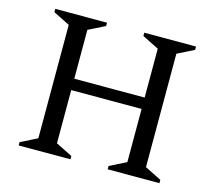

<svg xmlns="http://www.w3.org/2000/svg" viewBox="-96 -778 1002 896"><g transform="rotate(15 405.0 -330.0)"><path d="M65 0V-16L145 -56V-604L65 -644V-660H315V-644L235 -604V-368H575V-604L495 -644V-660H745V-644L665 -604V-56L745 -16V0H495V-16L575 -56V-313H235V-56L315 -16V0Z"/></g></svg>

Font: Spectral
Style: Regular
Weight: 400
Designer: Jean-Baptiste Levee
Foundry: Production Type
Version: Version 1.002